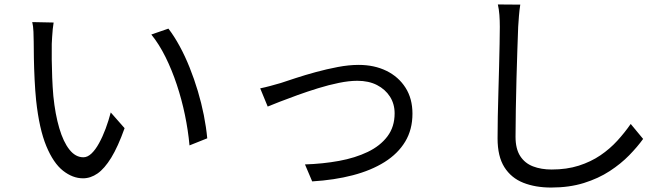

<svg xmlns="http://www.w3.org/2000/svg" viewBox="-20 -800 3040 871"><path d="M223.3 -697.8Q221.1 -685.9 219.3 -668.2Q217.5 -650.4 216.5 -632.2Q215.4 -614 214.8 -600.8Q214.2 -569.6 214.7 -530.2Q215.2 -490.8 216.8 -448.3Q218.4 -405.7 222 -364.4Q230.4 -281.1 249 -218.4Q267.5 -155.7 295.1 -121.1Q322.6 -86.5 358.3 -86.5Q377.2 -86.5 395.2 -103.7Q413.3 -121 429.4 -150.5Q445.6 -179.9 459.2 -216.3Q472.7 -252.7 482.4 -289.9L545.2 -218.5Q515.1 -134.2 484.5 -84.4Q453.8 -34.7 422.3 -12.9Q390.8 8.9 356.6 8.9Q309.8 8.9 266 -25.5Q222.2 -59.9 190 -137.5Q157.9 -215.1 143.9 -344.4Q139.5 -388.1 137 -438.8Q134.5 -489.5 133.7 -535.8Q132.9 -582.1 132.9 -610.7Q132.9 -628.2 131.8 -655.3Q130.7 -682.3 126.3 -699.8ZM744 -670.2Q770.6 -635.6 795.1 -590.4Q819.7 -545.2 840.3 -493.5Q861 -441.9 877.4 -387.1Q893.8 -332.4 904.6 -278Q915.4 -223.5 920.2 -172.6L839.7 -140.4Q833.5 -208.4 818.9 -278.7Q804.3 -348.9 782.1 -415.7Q760 -482.4 731 -541Q701.9 -599.7 666.5 -643.4Z M1160.4 -399.2Q1182.8 -403.8 1206.5 -410.2Q1230.1 -416.5 1253.9 -423.5Q1280.1 -432.1 1321.8 -445.9Q1363.5 -459.6 1412.7 -473Q1461.9 -486.4 1512.2 -496Q1562.6 -505.6 1606.8 -505.6Q1678 -505.6 1733 -478.7Q1787.9 -451.8 1819.5 -402.3Q1851.1 -352.9 1851.1 -284.4Q1851.1 -212.1 1818.2 -157.6Q1785.3 -103 1724.6 -64.9Q1663.9 -26.8 1580.5 -5Q1497.2 16.8 1396.2 22.9L1363.5 -54.1Q1444.8 -56.7 1518.1 -70.1Q1591.3 -83.5 1648.2 -110.8Q1705 -138.1 1737.6 -181.4Q1770.2 -224.8 1770.2 -285.6Q1770.2 -328.5 1749 -361.7Q1727.8 -394.8 1690.2 -414.2Q1652.5 -433.5 1600.9 -433.5Q1563.9 -433.5 1517.7 -424.1Q1471.5 -414.7 1422.9 -399.7Q1374.4 -384.7 1329.3 -368.4Q1284.3 -352.1 1249 -338.4Q1213.6 -324.7 1194.4 -316.6Z M2340.2 -779Q2336.4 -754.4 2334.3 -728.9Q2332.1 -703.3 2330.7 -678.3Q2329.3 -636.2 2327 -574.2Q2324.7 -512.2 2323 -442.5Q2321.3 -372.8 2320 -304Q2318.7 -235.2 2318.7 -179.6Q2318.7 -124.9 2339.8 -92.2Q2360.8 -59.5 2398 -45.2Q2435.1 -31 2482.6 -31Q2550.9 -31 2605.7 -48.5Q2660.5 -66.1 2703.7 -95.4Q2746.8 -124.7 2780.5 -161.7Q2814.2 -198.7 2841.2 -237.7L2897.5 -169.8Q2872.1 -134.4 2834.4 -95.7Q2796.7 -57 2745.8 -23.8Q2694.9 9.5 2628.7 30.2Q2562.5 50.8 2480.3 50.8Q2408.6 50.8 2353.7 29Q2298.9 7.2 2268 -41.7Q2237.2 -90.6 2237.2 -172.1Q2237.2 -216.8 2238.2 -271.3Q2239.2 -325.9 2241 -383.9Q2242.8 -441.9 2244.1 -497.5Q2245.4 -553 2246.4 -600.1Q2247.4 -647.1 2247.4 -678.3Q2247.4 -706.5 2245.5 -732.2Q2243.5 -758 2238.5 -779.8Z"/></svg>

Font: Noto Sans TC
Style: Regular
Weight: 100
Designer: Ryoko NISHIZUKA 西塚涼子 (kana, bopomofo & ideographs); Paul D. Hunt (Latin, Greek & Cyrillic); Sandoll Communications 산돌커뮤니
Foundry: Adobe
Version: Version 2.004;hotconv 1.0.118;makeotfexe 2.5.65603